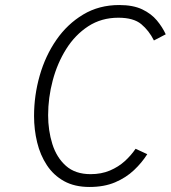

<svg xmlns="http://www.w3.org/2000/svg" viewBox="-20 -732 680 764"><path d="M336 12Q277 12 235 -11.2Q193 -34.5 166.5 -74.8Q140 -115 127.8 -165.5Q115.5 -216 115.5 -270.5Q115.5 -352.5 138 -431.2Q160.5 -510 204.2 -573.2Q248 -636.5 311 -674.2Q374 -712 454.5 -712Q509.5 -712 545.8 -694.8Q582 -677.5 604.2 -650.8Q626.5 -624 639.5 -595.5L592.5 -571Q573 -610 542.2 -635.8Q511.5 -661.5 451 -661.5Q383.5 -661.5 331.2 -627.5Q279 -593.5 243.5 -537Q208 -480.5 189.8 -411.8Q171.5 -343 171.5 -273.5Q171.5 -213 188.2 -159.2Q205 -105.5 242.2 -72.2Q279.5 -39 340.5 -39Q383.5 -39 417.5 -53.5Q451.5 -68 476.8 -91Q502 -114 519.5 -140L566 -118.5Q544.5 -84.5 513 -54.8Q481.5 -25 438 -6.5Q394.5 12 336 12Z"/></svg>

Font: Overpass ExtraLight
Style: Italic
Weight: 250
Italic angle: -10°
Designer: Delve Withrington, Dave Bailey, Thomas Jockin
Foundry: Delve Fonts LLC
Version: Version 4.000